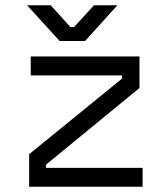

<svg xmlns="http://www.w3.org/2000/svg" viewBox="-20 -711 636 731"><path d="M155 -72H523V0H91V-124L445 -412V-424H97V-496H511V-376L155 -84ZM304 -555H207L83 -691H173L248 -608H262L338 -691H427Z"/></svg>

Font: Rilu
Style: Regular
Weight: 500
Designer: Alí Sinisterra
Foundry: Alí Sinisterra
Version: 0.1